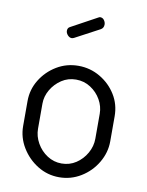

<svg xmlns="http://www.w3.org/2000/svg" viewBox="-81 -760 631 825"><g transform="rotate(10 234.5 -347.0)"><path d="M234 7Q183 7 140 -19.5Q97 -46 70.5 -89.5Q44 -133 44 -183V-292Q44 -342 70 -384.5Q96 -427 139 -453Q182 -479 234 -479Q285 -479 328.5 -453.5Q372 -428 398 -386Q424 -344 424 -292V-183Q424 -134 398 -90Q372 -46 328.5 -19.5Q285 7 234 7ZM234 -53Q269 -53 297 -71.5Q325 -90 342 -120Q359 -150 359 -183V-292Q359 -324 342.5 -353Q326 -382 297.5 -400.5Q269 -419 234 -419Q199 -419 171 -400.5Q143 -382 126 -353Q109 -324 109 -292V-183Q109 -150 126 -120Q143 -90 171.5 -71.5Q200 -53 234 -53ZM184 -591Q174 -591 166 -600Q158 -609 158 -619Q158 -632 169 -637L281 -698Q286 -701 289 -701Q300 -701 306.5 -692Q313 -683 313 -673Q313 -658 301 -651L194 -594Q192 -593 189 -592Q186 -591 184 -591Z"/></g></svg>

Font: Dosis
Style: Regular
Weight: 400
Designer: EdgarTolentino, PabloImpallari, IginoMarini
Foundry: EdgarTolentino, PabloImpallari, IginoMarini
Version: Version 3.001; ttfautohint (v1.8.2)